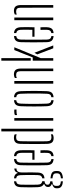

<svg xmlns="http://www.w3.org/2000/svg" viewBox="964 -1804 989 2958"><g transform="rotate(-90 1459.0 -325.5)"><path d="M144 149Q97 146 67.8 127.5Q38.5 109 37 68Q37 63.5 37 59.2Q37 55 37 50Q37 19 58.5 3.8Q80 -11.5 100 -15V-25Q57 -41 57 -74Q57 -78 57 -80.2Q57 -82.5 57 -86Q57 -105.5 70.2 -119.2Q83.5 -133 99 -136V-147Q76.5 -158.5 66 -180.8Q55.5 -203 54 -238Q52.5 -276.5 52 -306.5Q51.5 -336.5 51.5 -364.5Q51.5 -392.5 52.2 -425Q53 -457.5 54 -501Q55.5 -551.5 76.5 -576Q97.5 -600.5 144 -605V-571Q117 -567.5 105.8 -551.2Q94.5 -535 93 -501Q92 -467.5 91.5 -418.8Q91 -370 91.2 -320.8Q91.5 -271.5 93 -237Q94.5 -203.5 108 -188.2Q121.5 -173 146 -169V-134Q119 -132 105.5 -120.5Q92 -109 92 -91Q92 -89.5 92 -87.5Q92 -85.5 92 -84Q92 -67 105.2 -58Q118.5 -49 144 -46V-13Q114 -12.5 94 -0.5Q74 11.5 74 44Q74 47.5 74 52Q74 56.5 74 62Q74 92.5 93.2 104Q112.5 115.5 144 117ZM190 149V118Q224 115.5 244.8 104.2Q265.5 93 267 61Q267 56.5 267 52Q267 47.5 267 43Q265.5 10 244 0.5Q222.5 -9 190 -12V-43Q243.5 -38.5 273.2 -21Q303 -3.5 303 43Q303 47.5 303 52.5Q303 57.5 303 62Q303 109 271.2 127.8Q239.5 146.5 190 149ZM190 -135V-169Q214 -173 226.2 -188Q238.5 -203 240 -239Q241.5 -276.5 241.8 -323.2Q242 -370 241.2 -417.2Q240.5 -464.5 239 -504Q237.5 -537 227 -552.2Q216.5 -567.5 190 -571V-605Q255 -599 271 -551H281Q282 -573 299.5 -586.5Q317 -600 341 -600V-566H333Q309 -566 294.5 -544.8Q280 -523.5 280 -483V-459Q281 -414.5 281.2 -380.2Q281.5 -346 281 -312.8Q280.5 -279.5 279 -238Q277 -188.5 256.8 -164Q236.5 -139.5 190 -135Z M392.5 -98Q391.5 -141 390.8 -190Q390 -239 390 -291.2Q390 -343.5 390.5 -396.8Q391 -450 392.5 -501Q394 -551.5 416 -576.2Q438 -601 486.5 -605V-570.5Q457.5 -566 445.5 -549.2Q433.5 -532.5 432.5 -504Q431.5 -458 431 -408Q430.5 -358 430.5 -305.8Q430.5 -253.5 431 -200.5Q431.5 -147.5 432.5 -95Q433.5 -62.5 446.2 -47.5Q459 -32.5 486.5 -29V5Q437 1 415.5 -23.5Q394 -48 392.5 -98ZM532.5 5V-29.5Q558 -33.5 569.8 -48.5Q581.5 -63.5 582.5 -95Q583.5 -110 583.2 -139.8Q583 -169.5 581.5 -197H621.5Q623 -174 623.2 -144Q623.5 -114 622.5 -98Q620 -48 600.2 -23.5Q580.5 1 532.5 5ZM476.5 -289V-322H582.5Q583.5 -357.5 583.8 -394.8Q584 -432 583.8 -461.8Q583.5 -491.5 582.5 -504Q581 -535.5 568.5 -551Q556 -566.5 532.5 -570V-605Q580 -600.5 600.2 -575Q620.5 -549.5 622.5 -502Q623 -491 623.5 -456.2Q624 -421.5 623.8 -376.2Q623.5 -331 621.5 -289Z M721 -97Q720 -146.5 719.5 -198.8Q719 -251 719 -303.5Q719 -356 719.8 -406.5Q720.5 -457 721 -503Q722 -560 746 -583Q770 -606 815 -606Q831.5 -606 844.5 -603Q857.5 -600 868 -593V-563Q848.5 -572 823 -572Q790 -572 776.5 -556.5Q763 -541 762 -505Q760.5 -436.5 760 -362.2Q759.5 -288 759.8 -219.5Q760 -151 761 -99Q762 -58 777.5 -43Q793 -28 822 -28Q848.5 -28 868 -37V-8Q857 -1.5 843.8 2.2Q830.5 6 813 6Q765 6 743.8 -18.2Q722.5 -42.5 721 -97ZM913 0V-800H954V0Z M1078 0V-600H1119V0ZM1165 -557.5V-591Q1184.5 -601 1218 -601Q1225 -601 1232.2 -600.8Q1239.5 -600.5 1250 -599V-566H1218Q1185 -566 1165 -557.5Z M1301 -101Q1299.5 -138 1298.5 -186.2Q1297.5 -234.5 1297.5 -288.2Q1297.5 -342 1298.2 -395.8Q1299 -449.5 1301 -498Q1303 -550 1324 -575.5Q1345 -601 1394 -605V-570.5Q1366 -567 1354 -551Q1342 -535 1341 -501Q1339 -456 1338 -406.2Q1337 -356.5 1337 -304.8Q1337 -253 1338 -200.8Q1339 -148.5 1341 -98Q1342 -65 1354 -49.2Q1366 -33.5 1394 -29.5V5Q1345 1 1324 -24.2Q1303 -49.5 1301 -101ZM1440 5V-29.5Q1469.5 -33.5 1480.8 -49.5Q1492 -65.5 1493 -96Q1495 -142 1496 -192Q1497 -242 1497 -294.5Q1497 -347 1496.2 -399.8Q1495.5 -452.5 1493 -504Q1492 -536.5 1480 -551.8Q1468 -567 1440 -570.5V-605Q1473.5 -602.5 1493.2 -590.2Q1513 -578 1522.5 -555.5Q1532 -533 1533 -498Q1534.5 -455.5 1535.5 -406.5Q1536.5 -357.5 1536.5 -305.8Q1536.5 -254 1535.8 -202Q1535 -150 1533 -101Q1532 -67 1522.5 -44.2Q1513 -21.5 1493 -9.8Q1473 2 1440 5Z M1648.5 0V-600H1689.5V0ZM1841.5 0 1840.5 -505Q1840 -541 1826.5 -556.5Q1813 -572 1780.5 -572Q1768 -572 1756.8 -569.5Q1745.5 -567 1735.5 -561.5V-591.5Q1747 -598.5 1760.5 -602.2Q1774 -606 1789.5 -606Q1838.5 -606 1859.8 -580.8Q1881 -555.5 1881.5 -503V0Z M2002.5 0V-316H2053.5L2109.5 -458L2166.5 -600H2209.5L2041.5 -192V0ZM2002.5 -347V-800H2041.5V-460V-347ZM2099.5 -246 2124.5 -290 2237.5 0H2193.5Z M2288 -98Q2287 -141 2286.2 -190Q2285.5 -239 2285.5 -291.2Q2285.5 -343.5 2286 -396.8Q2286.5 -450 2288 -501Q2289.5 -551.5 2311.5 -576.2Q2333.5 -601 2382 -605V-570.5Q2353 -566 2341 -549.2Q2329 -532.5 2328 -504Q2327 -458 2326.5 -408Q2326 -358 2326 -305.8Q2326 -253.5 2326.5 -200.5Q2327 -147.5 2328 -95Q2329 -62.5 2341.8 -47.5Q2354.5 -32.5 2382 -29V5Q2332.5 1 2311 -23.5Q2289.5 -48 2288 -98ZM2428 5V-29.5Q2453.5 -33.5 2465.2 -48.5Q2477 -63.5 2478 -95Q2479 -110 2478.8 -139.8Q2478.5 -169.5 2477 -197H2517Q2518.5 -174 2518.8 -144Q2519 -114 2518 -98Q2515.5 -48 2495.8 -23.5Q2476 1 2428 5ZM2372 -289V-322H2478Q2479 -357.5 2479.2 -394.8Q2479.5 -432 2479.2 -461.8Q2479 -491.5 2478 -504Q2476.5 -535.5 2464 -551Q2451.5 -566.5 2428 -570V-605Q2475.5 -600.5 2495.8 -575Q2516 -549.5 2518 -502Q2518.5 -491 2519 -456.2Q2519.5 -421.5 2519.2 -376.2Q2519 -331 2517 -289Z M2626.5 0V-600H2667.5V0ZM2819.5 0 2818.5 -505Q2818 -541 2804.5 -556.5Q2791 -572 2758.5 -572Q2746 -572 2734.8 -569.5Q2723.5 -567 2713.5 -561.5V-591.5Q2725 -598.5 2738.5 -602.2Q2752 -606 2767.5 -606Q2816.5 -606 2837.8 -580.8Q2859 -555.5 2859.5 -503V0Z"/></g></svg>

Font: Big Shoulders Stencil Text Thin
Style: Regular
Weight: 100
Designer: Patric King
Foundry: XO Type Co
Version: Version 2.001